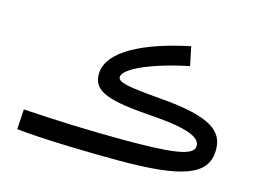

<svg xmlns="http://www.w3.org/2000/svg" viewBox="-85 -735 1193 896"><g transform="rotate(15 511.5 -286.5)"><path d="M544 15C846 15 974 -23 974 -150C974 -240 912 -295 660 -315C505 -328 452 -337 452 -363C452 -402 572 -459 756 -497L737 -588C531 -545 354 -467 354 -350C354 -265 436 -241 653 -226C847 -212 882 -177 882 -144C882 -94 766 -84 544 -84C376 -84 192 -92 59 -101L53 -4C179 10 416 15 544 15Z"/></g></svg>

Font: Noto Sans Arabic UI Md
Style: Regular
Weight: 500
Designer: Monotype Design Team, Nadine Chahine and Nizar Qandah
Foundry: Monotype Imaging Inc.
Version: Version 2.010